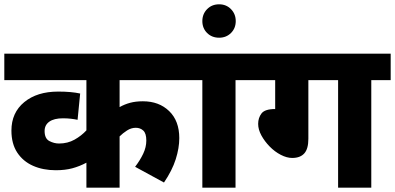

<svg xmlns="http://www.w3.org/2000/svg" viewBox="-20 -871 1833 891"><path d="M859 -499H535V-374Q558 -387 584 -394Q610 -401 643 -401Q718 -401 765 -355.5Q812 -310 812 -230Q812 -184 795.5 -132Q779 -80 741 -24L607 -97Q630 -127 644.5 -157.5Q659 -188 659 -219Q659 -252 645 -265Q631 -278 610 -278Q589 -278 569.5 -265.5Q550 -253 535 -238V0H381V-116Q349 -99 315.5 -90Q282 -81 239 -81Q180 -81 133.5 -101.5Q87 -122 60 -163Q33 -204 33 -265Q33 -348 92.5 -397Q152 -446 250 -446Q311 -446 352 -437L340 -315Q326 -318 309 -320Q292 -322 272 -322Q231 -322 209 -306.5Q187 -291 187 -263Q187 -228 209 -216.5Q231 -205 254 -205Q294 -205 326 -223Q358 -241 381 -266V-499H0V-622H859Z M1073 -499V0H919V-499H844V-622H1164V-499Z M919 -773Q919 -806 941 -828.5Q963 -851 997 -851Q1030 -851 1052 -828.5Q1074 -806 1074 -773Q1074 -740 1052 -718Q1030 -696 997 -696Q963 -696 941 -718Q919 -740 919 -773Z M1411 -499V-227Q1411 -180 1392 -159Q1373 -138 1336 -138Q1311 -138 1283 -152.5Q1255 -167 1231.5 -191Q1208 -215 1193 -242.5Q1178 -270 1178 -296Q1178 -324 1193.5 -344.5Q1209 -365 1257 -365V-499H1149V-622H1793V-499H1703V0H1549V-499Z"/></svg>

Font: Noto Sans ExtraBold
Style: Italic
Weight: 800
Italic angle: -12°
Designer: Monotype Design Team
Foundry: Monotype Imaging Inc.
Version: Version 2.013; ttfautohint (v1.8.4.7-5d5b)